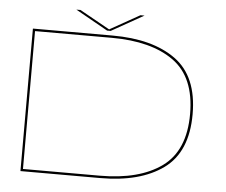

<svg xmlns="http://www.w3.org/2000/svg" viewBox="-54 -844 1066 906"><g transform="rotate(5 479.0 -391.0)"><path d="M75 0V-675H452.5Q642.5 -675 751.8 -596Q861 -517 861 -338Q861 -159 751.5 -79.5Q642 0 452.5 0ZM86 -11H449.5Q637 -11 743 -87.8Q849 -164.5 849 -338Q849 -512 743 -588Q637 -664 449.5 -664H86ZM424.5 -696 271.5 -782H291L433.5 -702.5L575 -782H594.5L441.5 -696Z"/></g></svg>

Font: Anybody UltraExpanded Thin
Style: Regular
Weight: 100
Width: 9
Designer: Tyler Finck
Foundry: Etcetera Type Company
Version: Version 1.010; ttfautohint (v1.8.3) -l 8 -r 50 -G 200 -x 14 